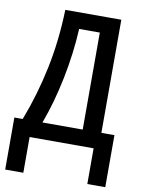

<svg xmlns="http://www.w3.org/2000/svg" viewBox="-98 -780 771 1043"><g transform="rotate(10 287.5 -258.5)"><path d="M485 -714V-90H557V197H458V0H105V197H5V-90H51Q106 -232 138.5 -387Q171 -542 176 -714ZM382 -625H268Q261 -488 232.5 -348Q204 -208 160 -90H382Z"/></g></svg>

Font: Avrile Sans Condensed Medium
Style: Regular
Weight: 500
Width: 3
Designer: Monotype Design Team
Foundry: Monotype Imaging Inc.
Version: Version 2.001;September 10, 2019;FontCreator 11.5.0.2425 64-